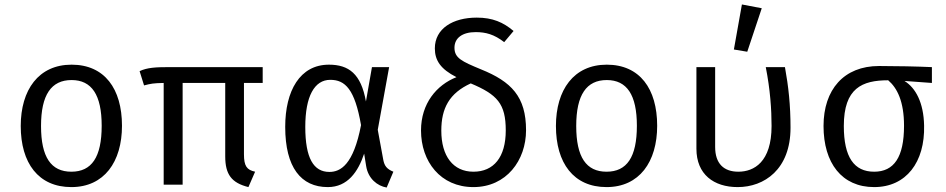

<svg xmlns="http://www.w3.org/2000/svg" viewBox="-20 -828 4240 861"><path d="M301 -538C153 -538 73 -425 73 -263C73 -97 152 11 300 11C447 11 527 -102 527 -264C527 -430 449 -538 301 -538ZM301 -469C391 -469 436 -403 436 -264C436 -123 391 -58 300 -58C209 -58 164 -123 164 -263C164 -403 210 -469 301 -469Z M1158 -456V-527H736C679 -527 640 -525 606 -509L626 -445C657 -453 667 -455 714 -456V0H799V-456H990V-127C990 -46 1018 -8 1094 11L1124 -58C1087 -66 1074 -83 1074 -136V-456Z M1455 -538C1325 -538 1259 -421 1259 -259C1259 -77 1330 11 1450 11C1539 11 1586 -58 1613 -139L1622 -83C1631 -27 1672 6 1714 13L1744 -58C1714 -70 1704 -85 1699 -110L1674 -246L1725 -527H1648L1621 -373C1599 -497 1544 -538 1455 -538ZM1461 -470C1528 -470 1571 -428 1599 -267C1565 -89 1507 -57 1457 -57C1386 -57 1349 -119 1349 -259C1349 -396 1390 -470 1461 -470Z M2118 -749C2011 -749 1930 -700 1930 -611C1930 -557 1956 -518 2027 -482C1938 -447 1868 -364 1868 -243C1868 -104 1955 11 2103 11C2251 11 2339 -109 2339 -244C2339 -395 2273 -462 2137 -517C2050 -553 2018 -568 2018 -614C2018 -658 2054 -684 2113 -684C2158 -684 2196 -674 2241 -639L2283 -689C2237 -728 2189 -749 2118 -749ZM2091 -454C2210 -404 2248 -363 2248 -243C2248 -123 2194 -58 2103 -58C2012 -58 1959 -128 1959 -242C1959 -343 1995 -410 2091 -454Z M2701 -538C2553 -538 2473 -425 2473 -263C2473 -97 2552 11 2700 11C2847 11 2927 -102 2927 -264C2927 -430 2849 -538 2701 -538ZM2701 -469C2791 -469 2836 -403 2836 -264C2836 -123 2791 -58 2700 -58C2609 -58 2564 -123 2564 -263C2564 -403 2610 -469 2701 -469Z M3307 -808 3271 -606 3331 -596 3396 -791ZM3500 -527H3414C3434 -426 3440 -336 3440 -263C3440 -101 3361 -58 3291 -58C3226 -58 3187 -94 3187 -169V-527H3103V-161C3103 -46 3181 11 3288 11C3407 11 3525 -68 3525 -255C3525 -357 3516 -439 3500 -527Z M4159 -527C4093 -530 3999 -532 3922 -532C3764 -532 3673 -426 3673 -263C3673 -97 3755 11 3900 11C4044 11 4128 -101 4124 -265C4122 -368 4086 -434 4036 -465L4159 -456ZM3900 -58C3810 -58 3764 -123 3764 -263C3764 -433 3846 -468 3963 -468C4004 -433 4034 -372 4034 -264C4034 -123 3989 -58 3900 -58Z"/></svg>

Font: FiraMono Nerd Font
Style: Regular
Weight: 400
Designer: Carrois Corporate & Edenspiekermann AG
Foundry: Carrois Corporate GbR & Edenspiekermann AG
Version: Version 003.206;Nerd Fonts 3.3.0